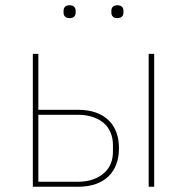

<svg xmlns="http://www.w3.org/2000/svg" viewBox="-20 -711 712 731"><path d="M105 -506H126V-293H277C380 -293 433 -235 433 -147C433 -58 380 0 277 0H105ZM277 -19C322 -19 356 -33 378 -54C400 -74 410 -102 410 -133V-160C410 -189 400 -219 378 -240C356 -260 322 -274 277 -274H126V-19ZM546 -506H567V0H546ZM245 -642C228 -642 222 -652 222 -663V-670C222 -681 228 -691 245 -691C262 -691 268 -681 268 -670V-663C268 -652 262 -642 245 -642ZM427 -642C410 -642 404 -652 404 -663V-670C404 -681 410 -691 427 -691C444 -691 450 -681 450 -670V-663C450 -652 444 -642 427 -642Z"/></svg>

Font: Plexus Sans Thin
Style: Regular
Weight: 250
Version: Version 2.001;PS 002.001;hotconv 1.0.70;makeotf.lib2.5.58329